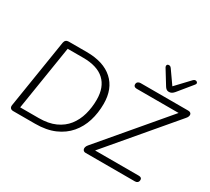

<svg xmlns="http://www.w3.org/2000/svg" viewBox="-174 -1242 1682 1539"><g transform="rotate(30 667.0 -472.0)"><path d="M91 0Q73 0 64.5 -10Q56 -20 59 -38L160 -673Q163 -689 172.5 -697Q182 -705 198 -705H364Q520 -705 605 -628.5Q690 -552 690 -413Q690 -328 667 -253.5Q644 -179 595.5 -122Q547 -65 472 -32.5Q397 0 293 0ZM124 -54H295Q385 -54 448 -82.5Q511 -111 550 -161Q589 -211 607 -276Q625 -341 625 -413Q625 -529 559 -590Q493 -651 363 -651H219ZM760 0Q750 0 743 -5Q736 -10 733.5 -18.5Q731 -27 734 -38Q737 -49 747 -61L1270 -678V-650H858Q844 -650 836.5 -656.5Q829 -663 829 -673Q829 -690 839 -697.5Q849 -705 862 -705H1303Q1316 -705 1323.5 -700Q1331 -695 1333 -686.5Q1335 -678 1331 -667Q1327 -656 1317 -645L794 -28V-55H1221Q1235 -55 1242.5 -49.5Q1250 -44 1250 -33Q1250 -16 1240.5 -8Q1231 0 1218 0ZM1093 -757Q1079 -757 1069.5 -764.5Q1060 -772 1053 -784L973 -914Q968 -924 970 -931.5Q972 -939 979 -942Q986 -945 995 -943Q1004 -941 1011 -931L1096 -810L1214 -935Q1222 -943 1230.5 -944Q1239 -945 1245.5 -941Q1252 -937 1253.5 -930Q1255 -923 1248 -914L1141 -783Q1130 -770 1119 -763.5Q1108 -757 1093 -757Z"/></g></svg>

Font: Nunito ExtraLight Light
Style: Italic
Weight: 300
Italic angle: -9°
Version: Version 3.602